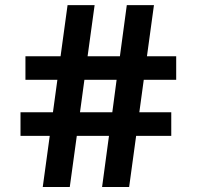

<svg xmlns="http://www.w3.org/2000/svg" viewBox="-20 -743 782 763"><path d="M61.5 -203.1V-296.9H190.4L208 -425.8H81.1V-519.5H220.7L248.5 -722.7H356L328.1 -519.5H456.5L483.9 -722.7H591.8L564 -519.5H680.2V-425.8H551.3L533.7 -296.9H660.6V-203.1H521L493.2 0H385.7L413.1 -203.1H285.2L257.3 0H149.9L177.7 -203.1ZM297.9 -296.9H426.3L443.4 -425.8H315.4Z"/></svg>

Font: Giphurs Medium
Style: Regular
Weight: 500
Version: Version 0.920; ttfautohint (v1.8.4.7-5d5b)